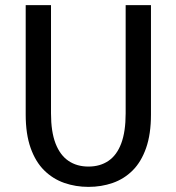

<svg xmlns="http://www.w3.org/2000/svg" viewBox="-20 -720 690 751"><path d="M326 11Q276 11 231.5 -4.5Q187 -20 153 -53.5Q119 -87 99.8 -141.2Q80.5 -195.5 80.5 -272V-700H179.5V-276.5Q179.5 -205 197.2 -159Q215 -113 247.8 -90.8Q280.5 -68.5 326 -68.5Q371.5 -68.5 404.2 -90.8Q437 -113 454.2 -159Q471.5 -205 471.5 -276.5V-700H570.5V-272Q570.5 -195.5 551.5 -141.2Q532.5 -87 499 -53.5Q465.5 -20 421 -4.5Q376.5 11 326 11Z"/></svg>

Font: Trispace Thin
Style: Regular
Weight: 400
Version: Version 1.210